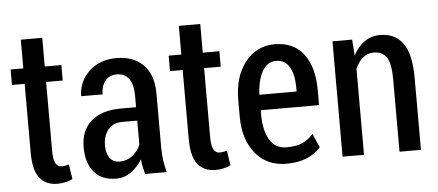

<svg xmlns="http://www.w3.org/2000/svg" viewBox="-47 -763 1997 876"><g transform="rotate(-5 951.5 -325.5)"><path d="M171.9 -659.7V-528.3H248V-457.5H171.9V-143.1Q171.9 -101.1 181.6 -84.5Q191.4 -67.9 208 -67.9Q217.8 -67.9 226.1 -69.3Q234.4 -70.8 242.7 -73.2L252.9 -5.4Q239.7 1.5 221.4 5.6Q203.1 9.8 183.6 9.8Q130.4 9.8 102.1 -26.1Q73.7 -62 73.7 -143.1V-457.5H15.6V-528.3H73.7V-659.7Z M585.4 0Q580.6 -18.1 577.1 -34.4Q573.7 -50.8 572.3 -66.4L571.3 -66.9Q550.8 -33.2 520.5 -11.7Q490.2 9.8 452.6 9.8Q387.2 9.8 351.8 -31.5Q316.4 -72.8 316.4 -145Q316.4 -222.2 364.5 -264.6Q412.6 -307.1 502.9 -307.1H570.8V-361.3Q570.8 -410.6 551.5 -437.3Q532.2 -463.9 495.6 -463.9Q461.9 -463.9 442.9 -440.2Q423.8 -416.5 423.8 -378.4L325.7 -378.9Q325.7 -443.8 374 -491Q422.4 -538.1 502 -538.1Q577.6 -538.1 623.3 -492.9Q668.9 -447.8 668.9 -360.4V-115.2Q668.9 -85 672.6 -56.9Q676.3 -28.8 684.1 0ZM475.1 -66.4Q507.3 -66.4 532.7 -85.7Q558.1 -105 570.8 -135.3V-245.6H501.5Q459 -245.6 436.5 -216.8Q414.1 -188 414.1 -145.5Q414.1 -109.4 429.7 -87.9Q445.3 -66.4 475.1 -66.4Z M895.5 -659.7V-528.3H971.7V-457.5H895.5V-143.1Q895.5 -101.1 905.3 -84.5Q915 -67.9 931.6 -67.9Q941.4 -67.9 949.7 -69.3Q958 -70.8 966.3 -73.2L976.6 -5.4Q963.4 1.5 945.1 5.6Q926.8 9.8 907.2 9.8Q854 9.8 825.7 -26.1Q797.4 -62 797.4 -143.1V-457.5H739.3V-528.3H797.4V-659.7Z M1231.9 9.8Q1142.6 9.8 1090.3 -54.4Q1038.1 -118.7 1038.1 -222.7V-299.8Q1038.1 -405.3 1089.8 -471.7Q1141.6 -538.1 1224.6 -538.1Q1312.5 -538.1 1357.9 -477.8Q1403.3 -417.5 1403.3 -312V-243.7H1136.2V-222.7Q1136.2 -152.3 1161.6 -108.6Q1187 -64.9 1238.3 -64.9Q1285.2 -64.9 1313.2 -78.1Q1341.3 -91.3 1361.8 -115.7L1389.6 -52.2Q1365.7 -23.4 1325.9 -6.8Q1286.1 9.8 1231.9 9.8ZM1224.6 -461.9Q1184.6 -461.9 1161.6 -420.9Q1138.7 -379.9 1136.2 -314.5H1306.6V-334.5Q1306.6 -391.6 1286.4 -426.8Q1266.1 -461.9 1224.6 -461.9Z M1579.6 -528.3 1585 -457H1586.4Q1606.4 -495.6 1637.5 -516.8Q1668.5 -538.1 1708.5 -538.1Q1775.9 -538.1 1812.3 -488.5Q1848.6 -439 1848.6 -330.1V0H1750.5V-329.1Q1750.5 -402.8 1731.7 -431.9Q1712.9 -460.9 1671.9 -460.9Q1644 -460.9 1623 -443.4Q1602.1 -425.8 1587.9 -394.5V0H1489.7V-528.3Z"/></g></svg>

Font: Franco
Style: Regular
Weight: 400
Designer: Google
Version: Version 1.200311; 2013